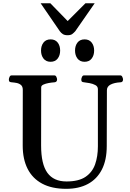

<svg xmlns="http://www.w3.org/2000/svg" viewBox="-20 -1163 811 1197"><path d="M646.5 -600.6 645.5 -252Q645.5 -165 615 -105.7Q584.5 -46.4 528.1 -16.1Q471.7 14.2 392.6 14.2Q303.2 14.2 242.9 -18.1Q182.6 -50.3 152.1 -110.6Q121.6 -170.9 121.6 -254.9L122.1 -602.5Q122.1 -623.5 110.8 -633.1Q99.6 -642.6 83.7 -645.8Q67.9 -648.9 52.7 -649.9Q42.5 -650.9 38.8 -654.1Q35.2 -657.2 35.2 -668Q35.2 -673.3 39.3 -683.1Q43.5 -692.9 51.8 -692.9H319.3Q327.6 -692.9 331.8 -683.1Q335.9 -673.3 335.9 -668Q335.9 -651.4 319.8 -649.9Q303.2 -648.9 283.9 -645.5Q264.6 -642.1 250.7 -635.7Q236.8 -629.4 236.8 -618.7L236.3 -255.9Q236.3 -139.6 275.4 -85.7Q314.5 -31.7 394.5 -31.7Q470.7 -31.7 513.2 -60.5Q555.7 -89.4 573 -138.7Q590.3 -188 590.3 -251V-607.4Q590.3 -624 574.5 -632.6Q558.6 -641.1 538.3 -644.8Q518.1 -648.4 504.4 -649.9Q494.1 -650.9 490.5 -654.1Q486.8 -657.2 486.8 -668Q486.8 -673.3 491 -683.1Q495.1 -692.9 503.4 -692.9H730.5Q738.8 -692.9 742.9 -683.1Q747.1 -673.3 747.1 -668Q747.1 -650.4 731 -649.9Q693.4 -647.9 669.9 -636Q646.5 -624 646.5 -600.6ZM507.3 -777.8Q478.5 -777.8 463.1 -797.9Q447.8 -817.9 447.8 -847.7Q447.8 -877.9 463.1 -897.7Q478.5 -917.5 507.3 -917.5Q536.1 -917.5 551.5 -897.7Q566.9 -877.9 566.9 -847.7Q566.9 -817.9 551.5 -797.9Q536.1 -777.8 507.3 -777.8ZM295.4 -777.8Q266.6 -777.8 251.2 -797.9Q235.8 -817.9 235.8 -847.7Q235.8 -877.9 251.2 -897.7Q266.6 -917.5 295.4 -917.5Q324.2 -917.5 339.6 -897.7Q355 -877.9 355 -847.7Q355 -817.9 339.6 -797.9Q324.2 -777.8 295.4 -777.8ZM401.4 -943.4Q382.8 -943.4 371.8 -950.4Q360.8 -957.5 353 -968.3L233.4 -1142.6H293.9L401.9 -1031.7L512.7 -1142.6H570.3L449.2 -968.3Q441.4 -959.5 431.2 -951.4Q420.9 -943.4 401.4 -943.4Z"/></svg>

Font: Gelasio Medium
Style: Regular
Weight: 500
Designer: Eben Sorkin
Foundry: Eben Sorkin
Version: Version 1.008